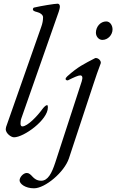

<svg xmlns="http://www.w3.org/2000/svg" viewBox="-20 -729 629 1039"><path d="M56 14C109 14 239 -80 239 -147C239 -155 239 -160 234 -160C228 -160 216 -148 208 -137C183 -102 129 -45 101 -45C94 -45 91 -51 91 -61C91 -69 92 -79 96 -90L298 -666C301 -675 304 -686 304 -694C304 -704 298 -709 292 -709C276 -709 202 -697 164 -688C160 -687 158 -682 158 -677C158 -672 166 -667 180 -664C198 -660 213 -648 213 -636C213 -619 210 -602 203 -583L13 -42C12 -39 11 -33 11 -30C11 -8 39 14 56 14ZM534 -513C564 -513 589 -540 589 -570C589 -591 576 -613 555 -613C523 -613 499 -584 499 -552C499 -532 514 -513 534 -513ZM164 290C224 290 328 203 353 128L486 -275C499 -314 511 -350 525 -386C529 -398 514 -415 499 -415C497 -415 496 -415 494 -414C435 -383 403 -369 344 -316C337 -309 335 -306 335 -301C335 -297 341 -294 345 -294C347 -294 348 -295 349 -295C379 -310 403 -321 414 -321C426 -321 429 -310 422 -288L279 151C260 209 239 249 203 249C180 249 166 238 156 227C146 216 137 207 125 207C106 207 86 230 86 247C86 266 117 290 164 290Z"/></svg>

Font: EB Garamond
Style: Italic
Weight: 400
Italic angle: -17.2°
Designer: Georg Duffner and Octavio Pardo
Foundry: Georg Duffner
Version: Version 1.000;PS 001.000;hotconv 1.0.88;makeotf.lib2.5.64775